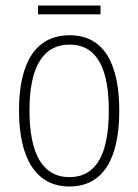

<svg xmlns="http://www.w3.org/2000/svg" viewBox="-20 -667 502 697"><path d="M345 -647H118V-615H345ZM413 -265C413 -433 359 -539 233 -539C111 -539 49 -442 49 -266C49 -90 112 10 232 10C353 10 413 -89 413 -265ZM87 -266C87 -419 133 -505 233 -505C336 -505 375 -411 375 -266C375 -108 330 -24 232 -24C133 -24 87 -112 87 -266Z"/></svg>

Font: Noto Sans Gurmukhi UI Condensed ExtraLight
Style: Regular
Weight: 200
Width: 3
Designer: Jelle Bosma - Monotype Design Team
Foundry: Monotype Imaging Inc.
Version: Version 2.004